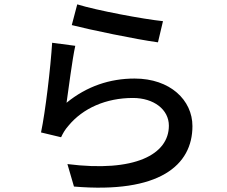

<svg xmlns="http://www.w3.org/2000/svg" viewBox="-20 -813 1040 880"><path d="M334 -793 309 -698C386 -678 606 -632 704 -619L727 -716C639 -725 424 -765 334 -793ZM325 -603 219 -617C212 -504 188 -300 168 -206L260 -184C268 -201 277 -218 294 -237C360 -317 466 -364 589 -364C685 -364 754 -311 754 -237C754 -105 598 -22 289 -61L319 42C710 75 862 -55 862 -235C862 -354 760 -453 597 -453C484 -453 378 -418 285 -342C294 -403 311 -540 325 -603Z"/></svg>

Font: ChiuKong Gothic CL Medium
Style: Regular
Weight: 500
Designer: Ryoko NISHIZUKA 西塚涼子 (kana, bopomofo & ideographs); Paul D. Hunt (Latin, Greek & Cyrillic); Sandoll Communications 산돌커뮤니
Foundry: Adobe
Version: Version 1.300